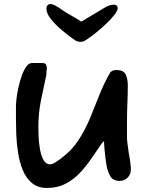

<svg xmlns="http://www.w3.org/2000/svg" viewBox="-20 -981 728 951"><path d="M229 -961Q240 -961 253 -954Q266 -947 273 -942Q297 -924 328.5 -906.5Q360 -889 383 -874Q422 -897 450 -914Q478 -931 500 -944Q507 -949 520 -953.5Q533 -958 543 -958Q563 -958 563 -939Q562 -927 545.5 -906Q529 -885 503.5 -861Q478 -837 451 -815.5Q424 -794 403 -781Q394 -774 379 -774Q363 -774 353 -781Q323 -801 289.5 -829Q256 -857 233 -885.5Q210 -914 210 -937Q210 -950 216 -955.5Q222 -961 229 -961ZM213 -50Q167 -50 137.5 -75Q108 -100 92 -140.5Q76 -181 69 -227.5Q62 -274 60.5 -317.5Q59 -361 59 -392V-456Q59 -469 62 -494Q65 -519 71.5 -549Q78 -579 88 -606.5Q98 -634 110.5 -651.5Q123 -669 139 -669H189Q203 -669 207.5 -661.5Q212 -654 212 -643Q212 -639 211.5 -635Q211 -631 210 -627V-612Q196 -548 183 -484.5Q170 -421 170 -353Q170 -338 171 -307.5Q172 -277 177.5 -244.5Q183 -212 195 -189.5Q207 -167 228 -167Q239 -167 255.5 -177.5Q272 -188 282 -196Q335 -235 368.5 -286.5Q402 -338 426 -396Q450 -454 473 -512.5Q496 -571 527 -624Q535 -630 540.5 -632Q546 -634 558 -634Q592 -634 602.5 -612Q613 -590 613 -559Q613 -514 611 -470Q609 -426 609 -382V-293Q609 -289 611.5 -268.5Q614 -248 618 -222Q623 -196 625.5 -175.5Q628 -155 628 -150V-140Q628 -117 612 -101Q596 -85 573 -85Q539 -85 525.5 -109.5Q512 -134 507 -165Q505 -176 501 -209Q497 -242 495 -282L485 -272Q460 -236 433.5 -197Q407 -158 375.5 -124.5Q344 -91 304 -70.5Q264 -50 213 -50Z"/></svg>

Font: Fuzzy Bubbles
Style: Bold
Weight: 700
Designer: Robert E. Leuschke
Foundry: Robert E. Leuschke
Version: Version 1.010; ttfautohint (v1.8.3)